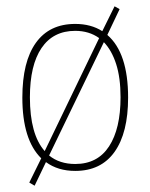

<svg xmlns="http://www.w3.org/2000/svg" viewBox="-20 -535 478 610"><path d="M90 55 73 45 111 -32Q51 -91 51 -225Q51 -339 94 -399Q137 -459 219 -459Q269 -459 305 -436L344 -515L360 -506L321 -424Q387 -367 387 -225Q387 -113 344 -52.5Q301 8 219 8Q164 8 126 -20ZM75 -226Q75 -108 122 -55L295 -414Q263 -437 219 -437Q149 -437 112 -382.5Q75 -328 75 -226ZM219 -14Q290 -14 326.5 -70Q363 -126 363 -226Q363 -288 349 -331.5Q335 -375 310 -401L136 -41Q169 -14 219 -14Z"/></svg>

Font: Inconsolata SemiCondensed ExtraLight
Style: Regular
Weight: 200
Width: 4
Monospace: yes
Designer: Raph Levien, Cyreal, Brenton Simpson
Foundry: Raph Levien, Cyreal, Google
Version: Version 3.100; ttfautohint (v1.8.4.7-5d5b)